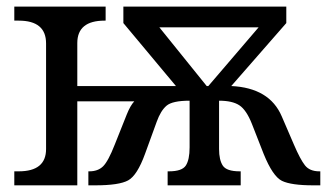

<svg xmlns="http://www.w3.org/2000/svg" viewBox="-20 -556 984 576"><path d="M360.8 -213.9Q371.1 -239.3 382.8 -252H211.9V0H22.9V-42H36.1Q118.2 -42 118.2 -108.9V-425.8Q118.2 -494.1 36.1 -494.1H22.9V-536.1H296.9V-494.1H293.9Q211.9 -494.1 211.9 -426.8V-297.9H507.8L350.1 -486.8V-536.1H838.9V-486.8L673.8 -297.9Q788.6 -292.5 825.2 -207L861.8 -122.1Q880.9 -77.6 895 -59.8Q909.2 -42 938 -42H940.9V0H919.9Q853.5 0 825.9 -13.4Q798.3 -26.9 771 -94.2L735.8 -184.1Q719.2 -226.1 698.2 -240Q677.2 -253.9 637.2 -253.9V-108.9Q637.2 -76.2 648.4 -59.1Q659.7 -42 699.2 -42H702.1V0H482.9V-42H486.8Q525.9 -42 537.4 -59.3Q548.8 -76.7 548.8 -113.8V-253.9Q497.1 -253.9 479.5 -238.8Q461.9 -223.6 450.2 -190.9L415 -94.2Q391.6 -29.8 364.5 -14.9Q337.4 0 266.1 0H245.1V-42H248Q273.9 -42 289.3 -57.1Q304.7 -72.3 324.2 -122.1ZM600.1 -297.9H605L755.9 -474.1H458Z"/></svg>

Font: Droid Serif
Style: Regular
Weight: 400
Designer: Monotype Design team
Foundry: Monotype Imaging Inc.
Version: Version 1.03